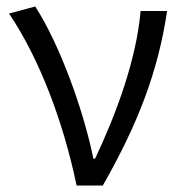

<svg xmlns="http://www.w3.org/2000/svg" viewBox="-20 -574 559 594"><path d="M217 0H298C406 -189 469 -352 497 -540H415C402 -391 341 -224 274 -83H269C238 -234 166 -434 89 -554L8 -532C102 -393 176 -197 217 0Z"/></svg>

Font: ChiuKong Gothic MN Normal
Style: Regular
Weight: 350
Designer: Ryoko NISHIZUKA 西塚涼子 (kana, bopomofo & ideographs); Paul D. Hunt (Latin, Greek & Cyrillic); Sandoll Communications 산돌커뮤니
Foundry: Adobe
Version: Version 1.300